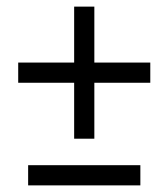

<svg xmlns="http://www.w3.org/2000/svg" viewBox="-20 -560 509 580"><path d="M404 -61V0H65V-61ZM434 -371V-310H265V-141H204V-310H35V-371H204V-540H265V-371Z"/></svg>

Font: Mukta Vaani
Style: Regular
Weight: 400
Designer: Noopur Datye, Girish Dalvi, Yashodeep Gholap, Pallavi Karambelkar
Foundry: Ek Type
Version: Version 2.538;PS 1.000;hotconv 16.6.51;makeotf.lib2.5.65220;